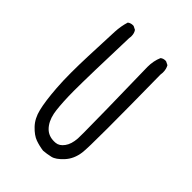

<svg xmlns="http://www.w3.org/2000/svg" viewBox="-217 -842 935 935"><g transform="rotate(45 250.0 -375.0)"><path d="M327.6 -652.3Q335 -310.1 335 -208Q335 -176.3 334.5 -166.5Q331.5 -124.5 314 -101.1Q296.4 -76.7 272.9 -74.7Q268.1 -74.2 262.2 -74.2Q225.1 -74.2 201.7 -97.7Q175.8 -124 166.5 -168.9Q159.7 -203.6 157.2 -279.3Q156.7 -293 156.7 -315.9Q156.7 -416.5 165.5 -688Q167 -696.3 167 -700.7Q167 -713.9 164.3 -722.2Q161.6 -730.5 157.2 -736.8L139.6 -745.6Q137.2 -746.1 134.8 -746.1Q119.1 -746.1 107.4 -737.3Q96.2 -701.7 94.2 -662.1L86.9 -486.3Q84.5 -424.3 84.5 -368.4Q84.5 -312.5 87.9 -266.6Q94.2 -181.2 106 -133.8Q117.2 -86.9 145.8 -57.1Q174.3 -27.3 200.9 -17.8Q227.5 -8.3 256.8 -4.4Q281.7 -6.3 306.6 -12.2Q330.6 -17.6 360.8 -50.3Q391.1 -83 397.9 -133.3Q401.9 -161.1 401.9 -303.2Q401.9 -445.3 398.9 -669.9V-670.4Q400.4 -679.7 400.4 -685.1Q400.4 -700.2 397.7 -709.7Q395 -719.2 390.6 -727.1L373 -735.8Q370.6 -736.3 368.2 -736.3Q352.5 -736.3 342.3 -727.5Q327.6 -693.8 327.6 -652.3Z"/></g></svg>

Font: Bakudai
Style: Light
Weight: 300
Version: Version 1.48